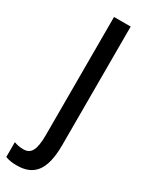

<svg xmlns="http://www.w3.org/2000/svg" viewBox="-287 -752 760 989"><g transform="rotate(30 92.5 -257.5)"><path d="M17 199C114 199 168 145 168 -9V-714H69V-13C69 78 50 110 5 110C-16 110 -35 106 -51 100V188C-31 196 -8 199 17 199Z"/></g></svg>

Font: Noto Sans Hebrew ExtraCondensed Medium
Style: Regular
Weight: 500
Width: 2
Designer: Monotype Design Team
Foundry: Monotype Imaging Inc.
Version: Version 2.004